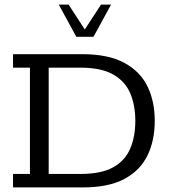

<svg xmlns="http://www.w3.org/2000/svg" viewBox="-20 -820 741 840"><path d="M37 0V-59H111V-524H37V-583H339Q453 -583 523 -545.5Q593 -508 625 -442.5Q657 -377 657 -291Q657 -205 625 -139.5Q593 -74 524 -37Q455 0 341 0ZM193 -59H332Q423 -59 475 -88Q527 -117 549.5 -169.5Q572 -222 572 -291Q572 -360 549.5 -412.5Q527 -465 474.5 -494.5Q422 -524 332 -524H193ZM314 -659 237 -800H280L351 -691L422 -800H466L389 -659Z"/></svg>

Font: Rokkitt SemiBold
Style: Regular
Weight: 400
Version: Version 3.103